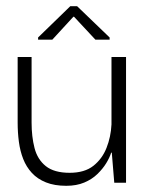

<svg xmlns="http://www.w3.org/2000/svg" viewBox="-20 -590 478 620"><path d="M194 10Q156 10 128.5 -1Q101 -12 83 -31.5Q65 -51 55 -76.5Q45 -102 41 -132Q37 -162 37 -194V-406H82V-194Q82 -149 91.5 -112Q101 -75 128 -53.5Q155 -32 205 -32Q253 -32 281.5 -54.5Q310 -77 324 -112.5Q338 -148 340 -188V-406H387V0H349L341 -97H339Q334 -81 323 -63Q312 -45 294.5 -28Q277 -11 252 -0.5Q227 10 194 10ZM103 -462V-469L207 -570H229L334 -469V-462H288L219 -536H217L149 -462Z"/></svg>

Font: Darker Grotesque
Style: Regular
Weight: 400
Designer: Gabriel Lam
Foundry: TypeRant
Version: Version 1.000;gftools[0.9.28]